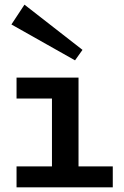

<svg xmlns="http://www.w3.org/2000/svg" viewBox="-20 -804 533 824"><path d="M203 -27V-471H317V-27ZM51 0V-90H464V0ZM51 -381V-471H288V-381ZM302 -545 29 -699 85 -784 334 -590Z"/></svg>

Font: BioRhyme SemiExpanded Medium
Style: Regular
Weight: 500
Width: 6
Designer: Aoife Mooney
Foundry: Aoife Mooney Type
Version: Version 1.600;gftools[0.9.33]